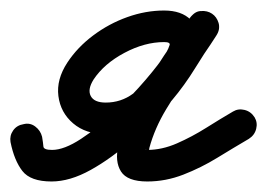

<svg xmlns="http://www.w3.org/2000/svg" viewBox="-50 -315 508 365"><path d="M-5 -79Q7 -82 17 -74.5Q27 -67 30 -55Q32 -43 32.5 -36.5Q33 -30 49 -30Q72 -30 104 -51Q136 -72 168.5 -102.5Q201 -133 227 -163.5Q253 -194 265 -213Q271 -224 272.5 -229.5Q274 -235 262 -235Q225 -235 186.5 -214.5Q148 -194 128 -164Q116 -145 122.5 -132.5Q129 -120 151 -120Q180 -120 203 -137Q226 -154 245.5 -179.5Q265 -205 281 -232.5Q297 -260 311 -281Q320 -293 332 -294Q344 -295 353 -289Q362 -283 365.5 -271.5Q369 -260 361 -247Q340 -214 314 -179Q288 -144 266 -107.5Q244 -71 234 -34Q233 -28 233 -28Q233 -28 233 -24Q233 -25 231 -27Q228 -31 227 -30.5Q226 -30 230 -30Q258 -30 286.5 -42.5Q315 -55 342 -72Q369 -89 393 -103Q403 -109 415 -106Q427 -103 434 -92Q440 -82 437 -70Q434 -58 423 -51Q394 -34 363 -15Q332 4 298.5 17Q265 30 230 30Q192 30 180 11Q168 -8 175 -38.5Q182 -69 200 -105Q218 -141 240.5 -176.5Q263 -212 282.5 -239.5Q302 -267 311 -280Q319 -293 331 -294Q343 -295 353 -288Q362 -282 365.5 -270.5Q369 -259 361 -247Q341 -218 321 -185.5Q301 -153 277 -124.5Q253 -96 222 -78Q191 -60 151 -60Q113 -60 89 -80.5Q65 -101 61 -132.5Q57 -164 78 -196Q97 -225 127 -247.5Q157 -270 192 -282.5Q227 -295 262 -295Q295 -295 312.5 -277.5Q330 -260 330.5 -234Q331 -208 316 -183Q299 -155 268.5 -118.5Q238 -82 200 -48Q162 -14 122.5 8Q83 30 48 30Q8 30 -7.5 10Q-23 -10 -30 -45Q-32 -57 -25 -67Q-18 -77 -5 -79Z"/></svg>

Font: FRB American Cursive Guidelines Arrows
Style: Bold Italic
Weight: 700
Italic angle: -25°
Version: Version 2.0;Modular Font Editor K font №1